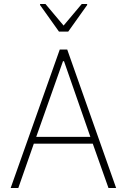

<svg xmlns="http://www.w3.org/2000/svg" viewBox="-20 -934 631 954"><path d="M33 0 277 -688H314L557 0H519L441 -220H148L71 0ZM160 -254H429L298 -630H293ZM273 -777 179 -909V-914H206L296 -807L386 -914H413V-909L319 -777Z"/></svg>

Font: Saira Semi Condensed Thin
Style: Regular
Weight: 100
Width: 4
Designer: Hector Gatti with collaboration of the Omnibus-Type team
Foundry: Omnibus-Type
Version: Version 1.001; ttfautohint (v1.8)